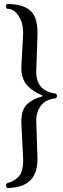

<svg xmlns="http://www.w3.org/2000/svg" viewBox="-20 -726 317 959"><path d="M95.2 58.1 86.9 -107.9Q84 -169.9 110.1 -199.5Q136.2 -229 191.9 -245.1V-249Q136.7 -272 110.4 -306.4Q84 -340.8 86.9 -398.9L95.2 -547.9Q98.1 -607.9 74 -645Q49.8 -682.1 15.1 -682.1Q10.3 -686 10 -694.1Q9.8 -702.1 15.1 -706.1Q96.2 -706.1 133.5 -671.1Q170.9 -636.2 167 -543L161.1 -373Q158.2 -271 258.8 -258.8Q271 -246.6 258.8 -234.9Q208 -230 184.6 -198.5Q161.1 -167 161.1 -124L167 60.1Q171.9 212.9 15.1 212.9Q10.3 208 10 200.9Q9.8 193.8 15.1 189Q33.2 184.1 44.7 178Q56.2 171.9 70.6 158.4Q85 145 91.1 120.1Q97.2 95.2 95.2 58.1Z"/></svg>

Font: Linux Libertine
Style: Regular
Weight: 400
Designer: Philipp H. Poll
Foundry: Philipp H. Poll
Version: Version 5.3.0 ; ttfautohint (v0.9)